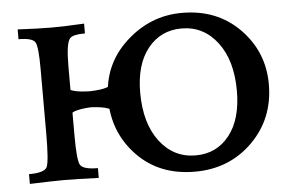

<svg xmlns="http://www.w3.org/2000/svg" viewBox="-50 -776 1310 859"><g transform="rotate(-5 604.5 -346.5)"><path d="M360.8 0Q256.8 -3.9 206.1 -3.9Q157.2 -3.9 51.3 0V-43.9Q120.6 -43.9 132.3 -67.9Q144 -91.8 144 -220.7V-508.8Q144 -606 132.3 -627.7Q120.6 -649.4 57.1 -649.4V-693.4Q150.9 -688.5 209 -688.5Q266.1 -688.5 355.5 -693.4V-649.4Q301.8 -649.4 288.1 -634.3Q269 -613.8 269 -509.3V-199.2Q269 -89.8 281.2 -66.9Q293.5 -43.9 360.8 -43.9ZM792.5 9.8Q631.8 9.8 532.5 -94.2Q433.1 -198.2 433.1 -346.7Q433.1 -500.5 542.5 -601.8Q651.9 -703.1 795.4 -703.1Q953.6 -703.1 1054.4 -599.9Q1155.3 -496.6 1155.3 -351.6Q1155.3 -196.8 1051.3 -93.5Q947.3 9.8 792.5 9.8ZM801.8 -62.5Q896.5 -62.5 953.4 -134.8Q1010.3 -207 1010.3 -334.5Q1010.3 -471.2 948.2 -552.5Q886.2 -633.8 787.6 -633.8Q693.8 -633.8 636.2 -562Q578.6 -490.2 578.6 -364.3Q578.6 -225.6 640.9 -144Q703.1 -62.5 801.8 -62.5ZM456.1 -244.1Q456.1 -295.9 430.4 -305.7Q404.8 -315.4 353.5 -317.9Q303.2 -315.4 277.6 -305.7Q252 -295.9 252 -244.1L210 -245.1Q214.4 -316.9 214.4 -345.7Q214.4 -384.3 206.5 -446.8L248 -449.7Q249.5 -410.2 274.7 -400.6Q299.8 -391.1 353.5 -389.6Q408.2 -391.1 433.3 -400.6Q458.5 -410.2 460 -449.7L501.5 -446.8Q493.7 -384.3 493.7 -345.7Q493.7 -316.9 498 -245.1Z"/></g></svg>

Font: Kelvinch
Style: Bold
Weight: 700
Designer: Paul James Miller
Foundry: High-Logic / Made with FontCreator
Version: Version 3.501;March 28, 2021;FontCreator 13.0.0.2683 64-bit